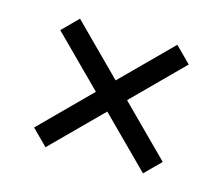

<svg xmlns="http://www.w3.org/2000/svg" viewBox="-64 -625 615 530"><g transform="rotate(15 244.0 -360.5)"><path d="M383.1 -176.2 243.8 -315.5 104.5 -176.2 60 -220.7 199.3 -360 60.2 -499.1 104.8 -543.6 243.8 -404.5 382.9 -543.6 427.4 -499.1 288.4 -360 427.7 -220.7Z"/></g></svg>

Font: Manrope
Style: Regular
Weight: 400
Designer: Mikhail Sharanda
Foundry: Mikhail Sharanda
Version: Version 4.503